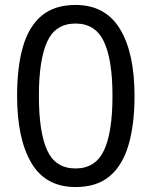

<svg xmlns="http://www.w3.org/2000/svg" viewBox="-20 -745 612 775"><path d="M523 -358Q523 -243 499 -160.5Q475 -78 423 -34Q371 10 285 10Q164 10 106.5 -87.5Q49 -185 49 -358Q49 -474 72.5 -556Q96 -638 148 -681.5Q200 -725 285 -725Q405 -725 464 -628.5Q523 -532 523 -358ZM137 -358Q137 -211 170.5 -138Q204 -65 285 -65Q365 -65 399.5 -137.5Q434 -210 434 -358Q434 -504 399.5 -577Q365 -650 285 -650Q204 -650 170.5 -577Q137 -504 137 -358Z"/></svg>

Font: Noto Sans Old Sogdian
Style: Regular
Weight: 400
Designer: Monotype Design Team
Foundry: Monotype Imaging Inc.
Version: Version 2.002; ttfautohint (v1.8.4.7-5d5b)